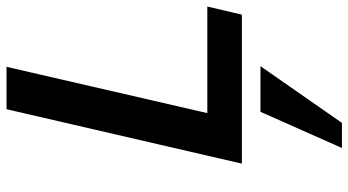

<svg xmlns="http://www.w3.org/2000/svg" viewBox="-260 -502 1069 589"><g transform="rotate(-90 274.5 -207.5)"><path d="M524 0 549 -106H222L364 -722H234L67 0ZM366 57H226L115 307H192Z"/></g></svg>

Font: Perun SemiBold Italic
Style: Regular
Weight: 400
Italic angle: -12°
Foundry: Copyright (c) Stefan Peev, Context Ltd, 2016
Version: Version 1.026